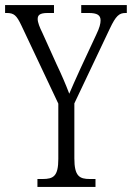

<svg xmlns="http://www.w3.org/2000/svg" viewBox="-25 -734 518 754"><path d="M122 0H350V-31H328C287 -31 267 -42 267 -112V-328L406 -621C430 -672 443 -683 468 -683H473V-714H294V-683H323C356 -683 370 -675 370 -654C370 -641 366 -625 353 -598L291 -465C272 -423 257 -390 247 -366C233 -403 217 -440 197 -482L141 -606C131 -626 123 -646 123 -659C123 -673 129 -683 162 -683H187V-714H-5V-683H1C30 -683 40 -674 59 -634L204 -327V-110C204 -42 185 -31 142 -31H122Z"/></svg>

Font: Noto Serif Myanmar ExtraCondensed Light
Style: Regular
Weight: 300
Width: 2
Designer: Ben Mitchell and the Monotype Design Team
Foundry: Monotype Imaging Inc.
Version: Version 2.106